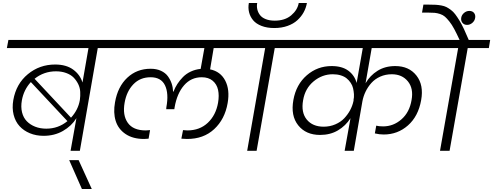

<svg xmlns="http://www.w3.org/2000/svg" viewBox="-20 -1007 3293 1282"><path d="M451.2 0 490.2 -217.8Q457.5 -165.5 400.6 -132.8Q343.8 -100.1 271 -100.1Q221.2 -100.1 179.7 -117.2Q138.2 -134.3 110.4 -164.8Q82.5 -195.3 71 -240.5Q59.6 -285.6 68.8 -338.9Q87.9 -447.3 166 -511.7Q244.1 -576.2 348.1 -576.2Q421.9 -576.2 468.3 -542.5Q514.6 -508.8 530.8 -456.1L570.8 -686H25.9L36.1 -740.2H783.2L773.9 -686H632.8L513.2 0ZM354 -530.8Q272.9 -530.8 210.9 -481L454.1 -221.2Q502 -273.4 513.2 -338.9Q517.1 -366.7 515.6 -394Q514.2 -421.4 502 -446Q489.7 -470.7 471.2 -489.5Q452.6 -508.3 422.1 -519.5Q391.6 -530.8 354 -530.8ZM289.1 -147.9Q369.1 -147.9 430.2 -198.2L186 -459Q138.7 -407.7 126 -336.9Q118.2 -293 127.2 -256.8Q136.2 -220.7 159.2 -197.3Q182.1 -173.8 215.3 -160.9Q248.5 -147.9 289.1 -147.9Z M526.9 254.9 441.9 62H504.9L592.8 254.9Z M1228 -79.1Q1215.3 -79.1 1190.9 -81.1L1202.1 -138.2Q1219.7 -136.2 1231 -136.2Q1313.5 -136.2 1367.4 -187Q1421.4 -237.8 1436 -320.8Q1444.3 -369.1 1436 -407Q1427.7 -444.8 1399.9 -468Q1372.1 -491.2 1327.1 -491.2Q1255.9 -491.2 1209 -437.3Q1162.1 -383.3 1146 -291L1144 -277.8H1089.8L1090.8 -291Q1107.9 -382.8 1081.8 -437Q1055.7 -491.2 985.8 -491.2Q915.5 -491.2 870.4 -444.1Q825.2 -397 812 -320.8Q797.4 -238.3 833 -187.3Q868.7 -136.2 953.1 -136.2Q962.4 -136.2 981.9 -138.2L972.2 -81.1Q947.8 -79.1 941.9 -79.1Q867.2 -79.1 818.4 -112.1Q769.5 -145 752.4 -200Q735.4 -254.9 748 -324.2Q766.1 -428.2 829.8 -488Q893.6 -547.9 985.8 -547.9Q1025.4 -547.9 1054.9 -534.2Q1084.5 -520.5 1101.1 -497.6Q1117.7 -474.6 1126.2 -449Q1134.8 -423.3 1135.7 -395H1138.2Q1148.9 -422.4 1164.3 -446.3Q1179.7 -470.2 1201.4 -492.4Q1223.1 -514.6 1253.7 -529.1Q1284.2 -543.5 1319.8 -546.9L1344.7 -686H709L718.8 -740.2H1677.7L1668 -686H1406.7L1382.8 -543.9Q1452.1 -529.8 1483.9 -468.8Q1515.6 -407.7 1500 -318.8Q1481.4 -210.9 1410.2 -144.8Q1338.9 -78.6 1228 -79.1Z M1641.6 -986.8H1697.3Q1693.4 -964.8 1698 -944.6Q1702.6 -924.3 1715.6 -907Q1728.5 -889.6 1753.9 -879.4Q1779.3 -869.1 1814.5 -869.1Q1882.3 -869.1 1924.3 -904.5Q1966.3 -939.9 1974.6 -986.8H2029.3Q2023.4 -954.1 2007.6 -925Q1991.7 -896 1965.6 -872.1Q1939.5 -848.1 1899.9 -834Q1860.4 -819.8 1811.5 -819.8Q1762.7 -819.8 1726.3 -834Q1689.9 -848.1 1670.2 -871.8Q1650.4 -895.5 1643.1 -925Q1635.7 -954.6 1641.6 -986.8ZM1630.4 0 1750.5 -686H1609.4L1619.6 -740.2H1964.4L1954.6 -686H1814.5L1693.4 0Z M2281.2 0 2320.3 -217.8Q2288.1 -167 2236.6 -136.5Q2185.1 -106 2117.2 -106Q2022.5 -106 1971.2 -170.2Q1919.9 -234.4 1939 -339.8Q1957.5 -442.9 2028.6 -504.4Q2099.6 -565.9 2194.3 -565.9Q2264.2 -565.9 2305.9 -534.9Q2347.7 -503.9 2361.3 -453.1L2402.3 -686H1896L1906.2 -740.2H2966.3L2957 -686H2461.9L2420.9 -451.2Q2450.7 -502.9 2501 -534.4Q2551.3 -565.9 2619.1 -565.9Q2710.9 -565.9 2760.7 -502.4Q2810.5 -439 2792 -337.9Q2772.9 -230.5 2704.1 -169.7Q2635.3 -108.9 2542 -108.9Q2513.2 -108.9 2482.9 -116.2L2492.2 -168Q2508.8 -163.1 2538.1 -163.1Q2606.9 -163.1 2660.6 -210.2Q2714.4 -257.3 2728 -338.9Q2742.2 -416 2703.6 -463.6Q2665 -511.2 2596.2 -511.2Q2554.2 -511.2 2518.8 -495.4Q2483.4 -479.5 2459.7 -452.9Q2436 -426.3 2421.1 -395.3Q2406.2 -364.3 2399.9 -331.1L2342.3 0ZM2141.1 -161.1Q2183.1 -161.1 2219.2 -176.8Q2255.4 -192.4 2279.1 -217.8Q2302.7 -243.2 2317.9 -271.5Q2333 -299.8 2339.4 -329.1L2341.3 -337.9H2340.3Q2344.7 -357.9 2343.3 -378.4Q2341.8 -398.9 2337.4 -418Q2333 -437 2321.5 -454.1Q2310.1 -471.2 2294.4 -483.9Q2278.8 -496.6 2255.1 -503.9Q2231.4 -511.2 2202.1 -511.2Q2131.3 -511.2 2074.2 -463.9Q2017.1 -416.5 2003.9 -337.9Q1989.3 -256.3 2028.3 -208.7Q2067.4 -161.1 2141.1 -161.1Z M2981.9 0H2918L3039.1 -686H2897.9L2908.2 -740.2H3048.8Q3028.8 -783.7 3012.9 -813.2Q2997.1 -842.8 2980.5 -863.5Q2963.9 -884.3 2950.7 -895.8Q2937.5 -907.2 2918.2 -913.6Q2898.9 -919.9 2881.8 -921.4Q2864.7 -922.9 2836.9 -922.9H2797.9L2807.1 -976.1H2845.2Q2871.6 -976.1 2889.2 -975.1Q2906.7 -974.1 2926.8 -970.5Q2946.8 -966.8 2960.4 -960Q2974.1 -953.1 2990.2 -941.2Q3006.3 -929.2 3019.3 -912.1Q3032.2 -895 3047.4 -870.4Q3062.5 -845.7 3077.4 -814Q3092.3 -782.2 3109.9 -740.2H3252.9L3244.1 -686H3103Z M3059.6 -888.2Q3062.5 -907.2 3078.4 -920.7Q3094.2 -934.1 3113.8 -934.1Q3134.3 -934.1 3145 -920.9Q3155.8 -907.7 3152.8 -888.2Q3149.9 -868.2 3134 -854.5Q3118.2 -840.8 3098.6 -840.8Q3079.1 -840.8 3067.9 -854.5Q3056.6 -868.2 3059.6 -888.2Z"/></svg>

Font: SVN-Poppins Light
Style: Italic
Weight: 300
Italic angle: -10°
Designer: Ninad Kale (Devanagari), Jonny Pinhorn (Latin)
Foundry: Indian Type Foundry
Version: Version 3.002 2017